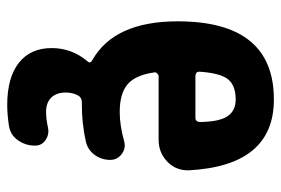

<svg xmlns="http://www.w3.org/2000/svg" viewBox="-145 -425 790 540"><g transform="rotate(90 250.0 -155.0)"><path d="M311.5 -309.6Q322.3 -309.6 323.2 -322.3Q322.3 -377.9 306.6 -400.4Q291 -422.9 259.8 -422.9Q220.7 -422.9 203.1 -401.4Q185.5 -379.9 181.6 -320.3Q181.6 -310.5 193.4 -309.6ZM259.8 -530.3Q446.3 -530.3 459 -291Q460 -254.9 434.6 -230.5Q409.2 -206.1 373 -206.1H194.3Q190.4 -206.1 186.5 -202.1Q182.6 -198.2 183.6 -194.3Q191.4 -139.6 217.8 -118.2Q244.1 -96.7 294.9 -96.7Q333 -96.7 377.9 -109.4Q397.5 -114.3 413.6 -102.1Q429.7 -89.8 429.7 -70.3Q429.7 -44.9 415 -25.4Q400.4 -5.9 376 -1Q326.2 9.8 275.4 9.8H267.6Q254.9 9.8 249 19.5Q240.2 35.2 240.2 54.7Q240.2 81.1 254.4 95.7Q268.6 110.4 294.9 110.4Q313.5 110.4 336.9 105.5Q356.4 100.6 373 111.3Q389.6 122.1 389.6 141.6Q389.6 168 374.5 189.5Q359.4 210.9 334 214.8Q301.8 219.7 275.4 219.7Q198.2 219.7 156.7 187Q115.2 154.3 115.2 94.7Q115.2 38.1 152.3 -5.9Q160.2 -13.7 149.4 -19.5Q40 -81.1 40 -259.8Q40 -530.3 259.8 -530.3Z"/></g></svg>

Font: Rounded-X Mgen+ 1m bold
Style: Bold
Weight: 700
Designer: [Source Han Sans]
Ryoko NISHIZUKA  (kana & ideographs); Paul D. Hunt (Latin, Greek & Cyrillic); Wenlong ZHANG  (bopomofo
Version: Version 1.059.20150602